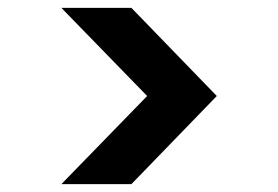

<svg xmlns="http://www.w3.org/2000/svg" viewBox="-20 -600 707 488"><path d="M354 -356 136 -580H314L531 -356L314 -132H136Z"/></svg>

Font: Parkinsans Light SemiBold
Style: Regular
Weight: 600
Version: Version 1.000